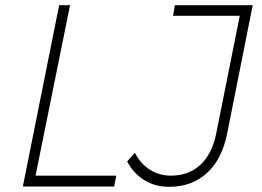

<svg xmlns="http://www.w3.org/2000/svg" viewBox="-20 -719 1008 740"><path d="M117 -42H428L420 0H68L208 -699H250ZM954 -699 855 -202Q835 -104 777 -51.5Q719 1 632 1Q578 1 536.5 -24.5Q495 -50 470 -97L500 -130Q522 -87 558.5 -64.5Q595 -42 639 -42Q707 -42 752 -83.5Q797 -125 813 -203L904 -658H647L654 -699Z"/></svg>

Font: Gontserrat ExtraLight
Style: Italic
Weight: 275
Italic angle: -11.3°
Designer: Julieta Ulanovsky
Foundry: Julieta Ulanovsky
Version: Version 6.001